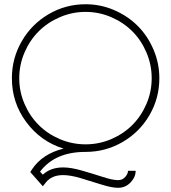

<svg xmlns="http://www.w3.org/2000/svg" viewBox="-20 -708 807 906"><path d="M383.8 -688Q454.6 -688 519 -660.2Q583.5 -632.3 630.1 -585.4Q676.8 -538.6 704.3 -474.1Q731.9 -409.7 731.9 -338.9Q731.9 -244.6 685.3 -164.6Q638.7 -84.5 558.3 -37.8Q478 8.8 383.8 8.8H382.8Q239.3 8.8 168.9 102.1L182.1 116.2Q219.2 82 277.8 82Q314.9 82 366.7 96.9Q418.5 111.8 465.3 127Q512.2 142.1 537.1 142.1Q557.6 142.1 570.8 127.2Q584 112.3 584 98.1H620.1Q620.1 127.9 595.9 153.1Q571.8 178.2 537.1 178.2Q507.8 178.2 460.2 163.3Q412.6 148.4 362.8 133.3Q313 118.2 277.8 118.2Q223.6 118.2 195.8 153.8L182.1 170.9L123 104L129.9 92.8Q178.7 18.1 279.8 -6.8Q172.4 -40 104.2 -131.6Q36.1 -223.1 36.1 -338.9Q36.1 -433.1 82.8 -513.7Q129.4 -594.2 209.5 -641.1Q289.6 -688 383.8 -688ZM95.7 -460.2Q70.8 -402.3 70.8 -338.9Q70.8 -275.4 95.7 -217.8Q120.6 -160.2 162.6 -118.2Q204.6 -76.2 262.5 -51.5Q320.3 -26.9 383.8 -26.9Q447.3 -26.9 504.9 -51.5Q562.5 -76.2 604.5 -118.2Q646.5 -160.2 671.1 -217.8Q695.8 -275.4 695.8 -338.9Q695.8 -402.3 671.1 -460.2Q646.5 -518.1 604.5 -560.1Q562.5 -602.1 504.9 -627Q447.3 -651.9 383.8 -651.9Q320.3 -651.9 262.5 -627Q204.6 -602.1 162.6 -560.1Q120.6 -518.1 95.7 -460.2Z"/></svg>

Font: Rawengulk
Style: Regular
Weight: 400
Version: Version 0.92